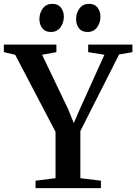

<svg xmlns="http://www.w3.org/2000/svg" viewBox="-36 -974 706 994"><path d="M251.5 -51.5V-291.5L42.5 -690.5L-16 -704V-743H256V-704L182 -690.5L317 -408.5L346 -336.5L376.5 -407.5L504.5 -690.5L420.5 -704V-743H649.5V-704L580.5 -692L380 -295.5V-51.5L486.5 -38.5V0H148V-38.5ZM226.5 -808.5Q198 -808.5 183 -827.8Q168 -847 168 -875Q168 -906.5 185.5 -930.2Q203 -954 234.5 -954H235.5Q264.5 -954 279.5 -934.5Q294.5 -915 294.5 -887.5Q294.5 -856.5 277 -832.5Q259.5 -808.5 227.5 -808.5ZM416.5 -808.5Q387.5 -808.5 372.8 -827.8Q358 -847 358 -875Q358 -906.5 375.5 -930.2Q393 -954 424.5 -954H425.5Q454.5 -954 469.2 -934.5Q484 -915 484 -887.5Q484 -856.5 466.5 -832.5Q449 -808.5 417.5 -808.5Z"/></svg>

Font: Merriweather 72pt SemiBold
Style: Regular
Weight: 600
Version: Version 2.100